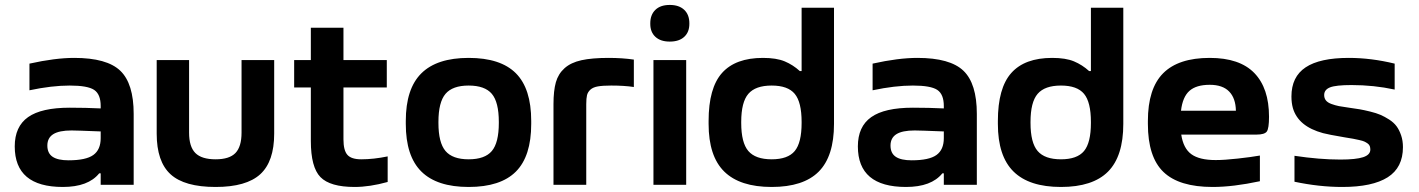

<svg xmlns="http://www.w3.org/2000/svg" viewBox="-20 -741 5692 770"><path d="M277.8 -508.8Q408.7 -508.8 462.4 -457.3Q516.1 -405.8 516.1 -284.2V0H383.8V-45.9H377.9Q334 8.8 231.9 8.8Q39.1 8.8 39.1 -153.8Q39.1 -233.4 92.5 -271.2Q146 -309.1 259.8 -309.1Q324.7 -309.1 383.8 -306.2V-315.9Q383.8 -362.8 357.7 -380.4Q331.5 -397.9 259.8 -397.9Q187.5 -397.9 98.1 -378.9V-485.8Q201.2 -508.8 277.8 -508.8ZM254.9 -98.1Q324.7 -98.1 354.2 -119.4Q383.8 -140.6 383.8 -187V-213.9Q286.1 -217.8 267.1 -217.8Q217.3 -217.8 193.6 -202.9Q169.9 -188 169.9 -157.2Q169.9 -126.5 190.9 -112.3Q211.9 -98.1 254.9 -98.1Z M608.4 -205.1V-500H738.3V-209Q738.3 -152.8 763.4 -127.4Q788.6 -102.1 844.7 -102.1Q899.9 -102.1 924.3 -127.4Q948.7 -152.8 948.7 -209V-500H1079.6V-205.1Q1079.6 -93.3 1023.7 -42.2Q967.8 8.8 844.7 8.8Q719.7 8.8 664.1 -42Q608.4 -92.8 608.4 -205.1Z M1428.7 -102.1Q1478.5 -102.1 1534.7 -113.8V-11.2Q1462.4 8.8 1402.3 8.8Q1303.7 8.8 1265.1 -30.8Q1226.6 -70.3 1226.6 -175.8V-390.1H1159.7V-500H1226.6V-629.9H1357.4V-500H1531.2V-390.1H1357.4V-182.1Q1357.4 -137.7 1373.3 -119.9Q1389.2 -102.1 1428.7 -102.1Z M1607.4 -255.9Q1607.4 -385.3 1669.9 -447Q1732.4 -508.8 1859.4 -508.8Q1987.3 -508.8 2048.8 -447.3Q2110.4 -385.7 2110.4 -255.9V-244.1Q2110.4 -114.3 2048.8 -52.7Q1987.3 8.8 1859.4 8.8Q1732.4 8.8 1669.9 -53Q1607.4 -114.7 1607.4 -244.1ZM1738.3 -248Q1738.3 -168.9 1766.6 -135.5Q1794.9 -102.1 1859.4 -102.1Q1924.3 -102.1 1952.4 -135.3Q1980.5 -168.5 1980.5 -248V-252Q1980.5 -331.5 1952.4 -364.7Q1924.3 -397.9 1859.4 -397.9Q1794.9 -397.9 1766.6 -364.5Q1738.3 -331.1 1738.3 -252Z M2431.2 -397.9Q2397.5 -397.9 2377.9 -394.5Q2358.4 -391.1 2347.9 -381.6Q2337.4 -372.1 2334.2 -359.4Q2331.1 -346.7 2331.1 -323.2V0H2199.7V-323.2Q2199.7 -377 2209.2 -410.9Q2218.8 -444.8 2244.1 -467.5Q2269.5 -490.2 2311.8 -499.5Q2354 -508.8 2420.9 -508.8Q2475.6 -508.8 2522 -502V-392.1Q2483.4 -397.9 2431.2 -397.9Z M2600.6 -500H2731.9V0H2600.6ZM2587.9 -645V-647.9Q2587.9 -681.6 2608.2 -701.4Q2628.4 -721.2 2666 -721.2Q2703.1 -721.2 2723.9 -701.7Q2744.6 -682.1 2744.6 -647.9V-645Q2744.6 -612.3 2724.1 -593.3Q2703.6 -574.2 2666 -574.2Q2628.9 -574.2 2608.4 -593.3Q2587.9 -612.3 2587.9 -645Z M2821.8 -255.9Q2821.8 -388.2 2875.7 -448.5Q2929.7 -508.8 3039.6 -508.8Q3093.8 -508.8 3127 -494.9Q3160.2 -481 3187.5 -456.1H3194.8V-710H3324.7V-244.1Q3324.7 -114.3 3263.4 -52.7Q3202.1 8.8 3074.7 8.8Q2947.3 8.8 2884.5 -53Q2821.8 -114.7 2821.8 -244.1ZM2952.6 -248Q2952.6 -168.5 2981.2 -135.3Q3009.8 -102.1 3074.7 -102.1Q3139.6 -102.1 3167.2 -135.3Q3194.8 -168.5 3194.8 -248V-252Q3194.8 -331.5 3167.2 -364.7Q3139.6 -397.9 3074.7 -397.9Q3009.8 -397.9 2981.2 -364.7Q2952.6 -331.5 2952.6 -252Z M3659.2 -508.8Q3790 -508.8 3843.8 -457.3Q3897.5 -405.8 3897.5 -284.2V0H3765.1V-45.9H3759.3Q3715.3 8.8 3613.3 8.8Q3420.4 8.8 3420.4 -153.8Q3420.4 -233.4 3473.9 -271.2Q3527.3 -309.1 3641.1 -309.1Q3706.1 -309.1 3765.1 -306.2V-315.9Q3765.1 -362.8 3739 -380.4Q3712.9 -397.9 3641.1 -397.9Q3568.8 -397.9 3479.5 -378.9V-485.8Q3582.5 -508.8 3659.2 -508.8ZM3636.2 -98.1Q3706.1 -98.1 3735.6 -119.4Q3765.1 -140.6 3765.1 -187V-213.9Q3667.5 -217.8 3648.4 -217.8Q3598.6 -217.8 3575 -202.9Q3551.3 -188 3551.3 -157.2Q3551.3 -126.5 3572.3 -112.3Q3593.3 -98.1 3636.2 -98.1Z M3981.9 -255.9Q3981.9 -388.2 4035.9 -448.5Q4089.8 -508.8 4199.7 -508.8Q4253.9 -508.8 4287.1 -494.9Q4320.3 -481 4347.7 -456.1H4355V-710H4484.9V-244.1Q4484.9 -114.3 4423.6 -52.7Q4362.3 8.8 4234.9 8.8Q4107.4 8.8 4044.7 -53Q3981.9 -114.7 3981.9 -244.1ZM4112.8 -248Q4112.8 -168.5 4141.4 -135.3Q4169.9 -102.1 4234.9 -102.1Q4299.8 -102.1 4327.4 -135.3Q4355 -168.5 4355 -248V-252Q4355 -331.5 4327.4 -364.7Q4299.8 -397.9 4234.9 -397.9Q4169.9 -397.9 4141.4 -364.7Q4112.8 -331.5 4112.8 -252Z M5069.3 -272.9Q5069.3 -225.6 5060.3 -213.4Q5051.3 -201.2 5018.6 -201.2H4717.3Q4725.6 -146 4757.8 -122.6Q4790 -99.1 4855.5 -99.1Q4890.1 -99.1 4943.4 -105Q4996.6 -110.8 5032.7 -117.2V-14.2Q4925.3 8.8 4843.3 8.8Q4708.5 8.8 4646 -51.3Q4583.5 -111.3 4583.5 -244.1V-255.9Q4583.5 -385.7 4644.8 -447.3Q4706.1 -508.8 4831.5 -508.8Q4951.7 -508.8 5010.5 -448Q5069.3 -387.2 5069.3 -272.9ZM4716.3 -296.9H4936.5Q4935.5 -347.2 4909.4 -374Q4883.3 -400.9 4831.5 -400.9Q4777.3 -400.9 4750 -376.5Q4722.7 -352.1 4716.3 -296.9Z M5374.5 -189.9Q5305.2 -201.7 5286.1 -207Q5186.5 -233.9 5165 -307.6Q5159.2 -328.6 5159.2 -354Q5159.2 -433.1 5216.1 -470.9Q5272.9 -508.8 5389.2 -508.8Q5479 -508.8 5573.2 -485.8V-381.8Q5489.7 -399.9 5400.4 -399.9Q5337.4 -399.9 5314 -390.6Q5290.5 -381.3 5290.5 -359.9Q5290.5 -347.2 5297.4 -338.4Q5304.2 -329.6 5319.6 -324Q5335 -318.4 5349.9 -315.4Q5364.7 -312.5 5390.1 -309.1Q5416 -305.7 5432.9 -302.7Q5449.7 -299.8 5474.6 -293.7Q5499.5 -287.6 5516.1 -280.5Q5532.7 -273.4 5551.3 -261.5Q5569.8 -249.5 5580.8 -234.6Q5591.8 -219.7 5599.1 -198.2Q5606.4 -176.8 5606.4 -150.9Q5606.4 -68.8 5545.2 -30Q5483.9 8.8 5363.3 8.8Q5270.5 8.8 5171.4 -12.2V-116.2Q5272 -101.1 5355.5 -101.1Q5418 -101.1 5446.8 -110.6Q5475.6 -120.1 5475.6 -141.1Q5475.6 -148.9 5473.4 -155Q5471.2 -161.1 5464.6 -165.8Q5458 -170.4 5451.7 -173.3Q5445.3 -176.3 5431.2 -179.4Q5417 -182.6 5406.5 -184.6Q5396 -186.5 5374.5 -189.9Z"/></svg>

Font: LT Wave Text Bold
Style: Regular
Weight: 700
Designer: Daniel Lyons
Version: Version 2.5 (Glyphs App)